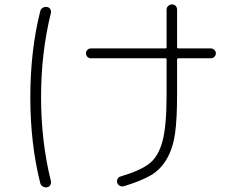

<svg xmlns="http://www.w3.org/2000/svg" viewBox="-20 -793 1040 856"><path d="M384.8 -533.2Q376 -533.2 369.6 -539.6Q363.3 -545.9 363.3 -555.2Q363.3 -564.5 369.6 -570.8Q376 -577.1 384.8 -577.1H717.8Q722.7 -577.1 722.7 -582V-750Q722.7 -759.8 730 -766.6Q737.3 -773.4 747.1 -773.4Q756.8 -773.4 763.2 -766.6Q769.5 -759.8 769.5 -750V-582Q769.5 -577.1 775.4 -577.1H919.9Q928.7 -577.1 935.5 -570.8Q942.4 -564.5 942.4 -555.2Q942.4 -545.9 935.5 -539.6Q928.7 -533.2 919.9 -533.2H775.4Q770.5 -533.2 769.5 -528.3V-368.2Q769.5 -261.7 760.3 -196.8Q751 -131.8 723.6 -84.5Q696.3 -37.1 651.9 -11.2Q607.4 14.6 532.2 37.1Q523.4 40 514.6 35.6Q505.9 31.2 502.9 22.5Q500 14.6 503.9 5.4Q507.8 -3.9 516.6 -5.9Q605.5 -32.2 646 -64Q686.5 -95.7 704.6 -164.1Q722.7 -232.4 722.7 -368.2V-528.3Q722.7 -533.2 717.8 -533.2ZM189.5 42Q179.7 43.9 170.4 38.1Q161.1 32.2 159.2 22.5Q115.2 -152.3 115.2 -359.9Q115.2 -567.4 159.2 -742.2Q161.1 -752 169.9 -757.8Q178.7 -763.7 189.5 -761.7Q199.2 -760.7 204.1 -752.4Q209 -744.1 207 -735.4Q163.1 -558.6 163.1 -360.4Q163.1 -162.1 207 14.6Q209 23.4 204.1 32.2Q199.2 41 189.5 42Z"/></svg>

Font: Rounded-L Mgen+ 1m light
Style: Regular
Weight: 200
Designer: [Source Han Sans]
Ryoko NISHIZUKA  (kana & ideographs); Paul D. Hunt (Latin, Greek & Cyrillic); Wenlong ZHANG  (bopomofo
Version: Version 1.059.20150602